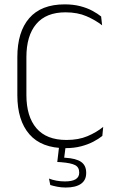

<svg xmlns="http://www.w3.org/2000/svg" viewBox="-20 -669 541 880"><path d="M280 10Q170 10 114.8 -53.5Q59.5 -117 59.5 -232.5V-407Q59.5 -523 114.2 -586Q169 -649 276.5 -649Q315.5 -649 347.5 -640.8Q379.5 -632.5 403.5 -619.5Q427.5 -606.5 443.5 -593.5L448 -553Q418 -576.5 376.8 -594.5Q335.5 -612.5 280 -612.5Q191.5 -612.5 146.2 -559Q101 -505.5 101 -407V-233.5Q101 -135 147 -81.2Q193 -27.5 284.5 -27.5Q340 -27.5 381.2 -45Q422.5 -62.5 453 -87.5L449 -46Q433 -33 408.5 -20Q384 -7 351.8 1.5Q319.5 10 280 10ZM281.5 -3 272.5 67.5 253.5 53Q258 53 265.5 53.2Q273 53.5 279 54Q329 57 352 73.2Q375 89.5 375 122.5V124.5Q375 157 350.8 173.8Q326.5 190.5 281 190.5Q261 190.5 242.2 186.8Q223.5 183 210.5 179L204.5 149.5Q220 155.5 238.5 159Q257 162.5 277.5 162.5Q310.5 162.5 326.8 152.5Q343 142.5 343 123V121.5Q343 97.5 324.2 87.8Q305.5 78 260.5 74.5Q256 74 251.5 73.8Q247 73.5 242.5 73.5L251.5 -3Z"/></svg>

Font: Anek Bangla ExtraLight
Style: Regular
Weight: 250
Designer: Sulekha Rajkumar (Bangla), Yesha Goshar (Latin)
Foundry: Ek Type
Version: Version 1.003